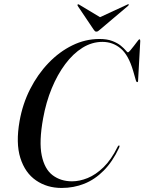

<svg xmlns="http://www.w3.org/2000/svg" viewBox="-20 -898 696 926"><path d="M555 -196.5Q556.5 -195 556.5 -192.8Q556.5 -190.5 554.5 -185.5Q523 -118.5 480.5 -75.5Q438 -32.5 386.8 -12Q335.5 8.5 277 8.5Q207 8.5 154 -27.8Q101 -64 78.2 -136Q55.5 -208 74.5 -314.5Q89 -396.5 125.2 -468Q161.5 -539.5 213.8 -594Q266 -648.5 328.8 -679.2Q391.5 -710 459.5 -710Q496.5 -710 521.8 -700.2Q547 -690.5 562.5 -677.8Q578 -665 586 -655.2Q594 -645.5 596.5 -645.5Q600.5 -645.5 608.5 -655Q616.5 -664.5 626 -676.8Q635.5 -689 642.8 -698.8Q650 -708.5 652 -708.5Q654.5 -708.5 655.5 -706.5Q656.5 -704.5 656.5 -700.5L646 -510Q646 -505.5 645 -503.8Q644 -502 642 -502Q638 -501.5 635.5 -509.5L622.5 -555Q600 -632.5 562 -664.2Q524 -696 474 -696Q423.5 -696 378 -667.8Q332.5 -639.5 294.8 -589Q257 -538.5 229.5 -471.8Q202 -405 188 -327.5Q167.5 -215 181.2 -148.5Q195 -82 234 -52.8Q273 -23.5 327.5 -23.5Q363.5 -23.5 402.5 -39.2Q441.5 -55 479 -91.2Q516.5 -127.5 547 -189.5Q549 -193.5 551.5 -195.5Q554 -197.5 555 -196.5ZM479.5 -805 362 -875.5Q357.5 -878.5 355 -877Q354 -876 353.8 -874.2Q353.5 -872.5 354.5 -870L431.5 -755.5Q435 -750.5 437.5 -748Q440 -745.5 444.5 -745.5Q449.5 -745.5 453.2 -748Q457 -750.5 462.5 -755.5L598 -870Q600.5 -872.5 601 -874.2Q601.5 -876 600.5 -877Q599.5 -878 597.5 -877.5Q595.5 -877 593 -875.5L440.5 -805Z"/></svg>

Font: Fraunces 120pt
Style: Italic
Weight: 400
Italic angle: -16°
Version: Version 1.000;[b76b70a41]